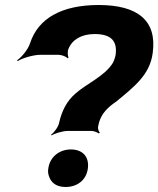

<svg xmlns="http://www.w3.org/2000/svg" viewBox="-20 -741 633 767"><path d="M374 -721C230 -721 133 -670 100 -568C92 -543 66 -512 48 -500L51 -497C69 -509 114 -522 140 -522H214C226 -522 245 -515 250 -508L254 -511C250 -517 249 -537 254 -547C269 -583 306 -605 358 -605C424 -605 449 -577 442 -523C440 -511 436 -500 431 -490C399 -437 326 -407 281 -367C247 -337 227 -299 216 -250C213 -234 196 -211 184 -203L186 -200C198 -208 231 -218 251 -218H345C355 -218 370 -212 374 -208L379 -211C374 -215 370 -228 372 -236L376 -253C387 -290 413 -314 444 -335C478 -363 511 -389 540 -422C564 -450 584 -483 590 -529C608 -659 530 -721 374 -721ZM331 -68C337 -115 310 -144 263 -144C217 -144 179 -114 173 -68C171 -57 172 -48 175 -39C183 -12 204 6 242 6C289 6 325 -22 331 -68Z"/></svg>

Font: Asimov
Style: EdgeWideIt
Weight: 500
Designer: Google
Version: Version 2.000980: 2014